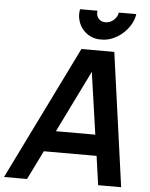

<svg xmlns="http://www.w3.org/2000/svg" viewBox="-81 -1022 841 1073"><g transform="rotate(5 340.0 -485.5)"><path d="M324 -971H422Q417.5 -946.5 432 -928Q447 -910.5 472 -910.5Q496.5 -910.5 517 -928Q538 -946.5 541.5 -971H639.5Q635 -939 617.5 -910Q600 -881 574.5 -859Q549 -837 518 -824.2Q487 -811.5 455 -812.5Q423.5 -811.5 396.8 -824.2Q370 -837 351.8 -859Q333.5 -881 325.8 -910Q318 -939 324 -971ZM487.5 -162.5H191.5L111.5 0H-17.5L351 -750H535.5L639.5 0H510.5ZM470 -280 420 -628 249 -280Z"/></g></svg>

Font: Russisch Sans
Style: Bold Italic
Weight: 700
Italic angle: -10°
Designer: Michael Sharanda (font) & Cristiano Sobral (main changes)
Foundry: Michael Sharanda
Version: Version 2.00;September 8, 2020;FontCreator 13.0.0.2681 64-bi